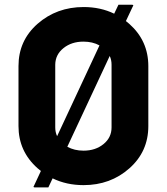

<svg xmlns="http://www.w3.org/2000/svg" viewBox="-20 -777 709 816"><path d="M185.5 19.5H126.5L122.1 17.6L153.8 -50.3Q146.5 -56.2 139.6 -62Q58.6 -133.8 58.6 -241.2V-496.1Q58.6 -604.5 139.6 -675.8Q221.2 -747.1 335.4 -747.1Q407.2 -747.1 465.3 -718.8L483.4 -756.8H542.5L546.9 -754.9L515.1 -687.5Q522.5 -681.6 529.8 -675.3Q610.4 -603.5 610.4 -496.1V-241.2Q610.4 -132.8 529.8 -61.5Q449.2 9.8 335 9.8Q262.7 9.8 203.6 -19ZM335 -136.7Q385.7 -136.7 419.9 -164.6Q454.1 -192.4 454.1 -235.4V-502Q454.1 -522.5 446.3 -539.1L266.1 -153.3Q295.9 -136.7 335 -136.7ZM222.7 -198.2 402.8 -584Q373.5 -600.1 334.5 -600.1Q284.2 -600.1 249.8 -572.5Q215.3 -544.9 214.8 -502V-235.4Q214.8 -215.3 222.7 -198.2Z"/></svg>

Font: Nova Round
Style: Bold
Weight: 700
Designer: Wojciech Kalinowski "wmk69" (wmk69@o2.pl)
Foundry: Wojciech Kalinowski "wmk69" (wmk69@o2.pl)
Version: Version 3.1.0; 2021-05-23